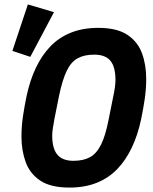

<svg xmlns="http://www.w3.org/2000/svg" viewBox="-20 -836 691 868"><path d="M294 12Q209 12 162 -19.5Q115 -51 96 -103.5Q77 -156 77 -219Q77 -265 84 -311.5Q91 -358 100 -401Q115 -472 142 -529Q169 -586 208 -626.5Q247 -667 301 -688.5Q355 -710 424 -710Q509 -710 556 -678.5Q603 -647 622 -595Q641 -543 641 -479Q641 -433 634 -386.5Q627 -340 618 -297Q603 -226 576 -169Q549 -112 510 -71.5Q471 -31 417 -9.5Q363 12 294 12ZM312 -109Q357 -109 387 -125.5Q417 -142 437 -182.5Q457 -223 471 -295L492 -400Q497 -423 499.5 -442Q502 -461 502 -474Q502 -534 479 -561.5Q456 -589 406 -589Q361 -589 331 -572.5Q301 -556 281.5 -515.5Q262 -475 247 -403L226 -298Q222 -276 219 -256.5Q216 -237 216 -224Q216 -164 239.5 -136.5Q263 -109 312 -109ZM224 -781 117 -579 36 -606 106 -816Z"/></svg>

Font: IBM Plex Sans Condensed
Style: Bold Italic
Weight: 700
Width: 3
Italic angle: -11.31°
Designer: Mike Abbink, Paul van der Laan, Pieter van Rosmalen
Foundry: Bold Monday
Version: Version 3.201